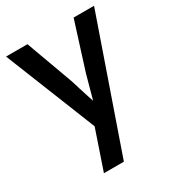

<svg xmlns="http://www.w3.org/2000/svg" viewBox="-188 -665 920 1009"><g transform="rotate(-30 272.0 -160.0)"><path d="M144 234H265L539 -554H415L325 -269L285 -124C277 -150 267 -177 259 -205C256 -214 253 -222 251 -231L239 -269L135 -554H5L225 -4Z"/></g></svg>

Font: Bithumb Trading Sans Semibold
Style: Regular
Weight: 600
Designer: HamHyungwon
Foundry: Bithumb
Version: Version 1.100;Glyphs 3.1.2 (3151)